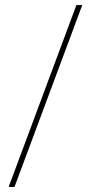

<svg xmlns="http://www.w3.org/2000/svg" viewBox="-20 -734 359 754"><path d="M14 0 280 -714H303L37 0Z"/></svg>

Font: Noto Sans Khmer SemiCondensed Thin
Style: Regular
Weight: 250
Width: 4
Designer: Danh Hong and the Monotype Design Team
Foundry: Monotype Imaging Inc.
Version: Version 2.004